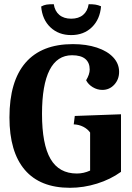

<svg xmlns="http://www.w3.org/2000/svg" viewBox="-20 -884 626 914"><path d="M25 -325Q25 -497 101.5 -585.5Q178 -674 327 -674Q391 -674 441 -657.5Q491 -641 519 -611Q547 -581 547 -542Q547 -506 524 -481Q501 -456 467 -456Q443 -456 421.5 -469Q400 -482 390 -502Q407 -530 407 -553Q407 -586 386 -603.5Q365 -621 323 -621Q252 -621 216 -550.5Q180 -480 180 -342Q180 -197 220.5 -127.5Q261 -58 346 -58Q378 -58 409 -72V-253Q397 -270 376.5 -280.5Q356 -291 331 -292L336 -332L556 -340V-66Q506 -30 442 -10Q378 10 313 10Q171 10 98 -75.5Q25 -161 25 -325ZM176 -853Q189 -860 201 -862Q213 -864 236 -864Q241 -831 262.5 -813Q284 -795 319 -795Q354 -795 375.5 -813Q397 -831 402 -864Q422 -864 434.5 -862Q447 -860 461 -854Q456 -792 417.5 -754.5Q379 -717 319 -717Q259 -717 220 -754Q181 -791 176 -853Z"/></svg>

Font: Caladea
Style: Bold
Weight: 700
Designer: Carolina Giovagnoli and Andres Torresi
Foundry: Carolina Giovagnoli & Andres Torresi
Version: Version 1.001